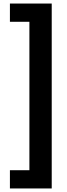

<svg xmlns="http://www.w3.org/2000/svg" viewBox="-20 -820 381 1084"><path d="M36 244H272V-800H36V-697H146V141H36Z"/></svg>

Font: Noto Sans Malayalam
Style: Bold
Weight: 700
Designer: Jelle Bosma - Monotype Design Team
Foundry: Monotype Imaging Inc.
Version: Version 2.104